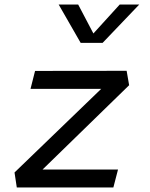

<svg xmlns="http://www.w3.org/2000/svg" viewBox="-20 -826 660 846"><path d="M54 0H479.5L500 -79H167.5L549 -450.5L538 -514L134.5 -513.5L114.5 -434.5H426L44 -66ZM238.5 -806H324.5L391.5 -678.5L507.5 -806H593.5L432 -637H335.5Z"/></svg>

Font: Monaspace Krypton
Style: Italic
Weight: 400
Italic angle: -11°
Designer: Riley Cran & the Lettermatic Team
Foundry: Lettermatic
Version: Version 1.101 (Monaspace Krypton)